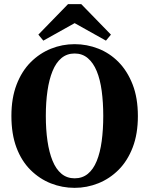

<svg xmlns="http://www.w3.org/2000/svg" viewBox="-20 -888 719 926"><path d="M340 18Q280 18 225.5 -3.5Q171 -25 127.5 -68Q84 -111 59.5 -176Q35 -241 35 -329Q35 -415 60 -480Q85 -545 128 -588Q171 -631 225.5 -653Q280 -675 340 -675Q399 -675 454 -653.5Q509 -632 551.5 -589Q594 -546 619.5 -481Q645 -416 645 -328Q645 -242 620 -177Q595 -112 552 -69Q509 -26 454 -4Q399 18 340 18ZM340 -28Q377 -28 403.5 -49.5Q430 -71 446.5 -111.5Q463 -152 470.5 -207.5Q478 -263 478 -329Q478 -394 470.5 -449.5Q463 -505 446.5 -545Q430 -585 403.5 -607.5Q377 -630 340 -630Q303 -630 276.5 -608Q250 -586 233.5 -545.5Q217 -505 209 -450Q201 -395 201 -329Q201 -263 209 -208Q217 -153 233.5 -112.5Q250 -72 276.5 -50Q303 -28 340 -28ZM372 -868 515 -721 491 -692 305 -796H375L189 -692L165 -721L308 -868Z"/></svg>

Font: Source Serif 4 36pt
Style: Bold
Weight: 700
Designer: Frank Grießhammer
Foundry: Adobe Systems Incorporated
Version: Version 4.004;hotconv 1.0.116;makeotfexe 2.5.65601